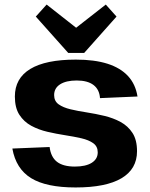

<svg xmlns="http://www.w3.org/2000/svg" viewBox="-20 -812 658 842"><path d="M311.5 10.1Q182.6 10.1 116.2 -30.9Q49.8 -72 34.2 -160.6L197.6 -167.3Q203.1 -123.1 230 -102.3Q257 -81.5 308.4 -81.5Q355.8 -81.5 382.2 -98Q408.6 -114.6 408.6 -143.7Q408.6 -169.9 388.9 -184Q369.1 -198.2 336.8 -205.6Q304.5 -213 265.7 -219Q226.9 -225 188.1 -234Q149.3 -243 117 -260.5Q84.7 -278.1 65 -308.6Q45.2 -339.2 45.2 -388.7Q45.2 -468.4 112.6 -509.5Q180.1 -550.6 312.5 -550.6Q394.1 -550.6 451.1 -532.6Q508 -514.5 541.2 -478.7Q574.4 -442.9 583 -388.8L418.5 -381.7Q416.1 -419.3 390.1 -439.2Q364.1 -459 316.6 -459Q269.8 -459 243.6 -442.2Q217.4 -425.4 217.4 -394.9Q217.4 -368.6 237.2 -354.5Q257 -340.4 289.3 -332.7Q321.5 -325 360.3 -319.1Q399.1 -313.1 437.9 -303.8Q476.7 -294.5 509 -277Q541.3 -259.4 561.1 -228.9Q580.9 -198.4 580.9 -148.8Q580.9 -70.6 512.6 -30.2Q444.4 10.1 311.5 10.1ZM491 -739.3 349.1 -579.8H279.3L137 -739.3L184.5 -792L357.9 -655.7H269.6L443.9 -792Z"/></svg>

Font: Pathway Extreme 8pt Thin
Style: Regular
Weight: 100
Designer: Eduardo Rodriguez Tunni
Foundry: Eduardo Rodriguez Tunni
Version: Version 1.000